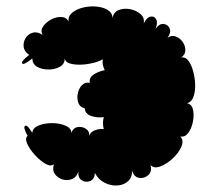

<svg xmlns="http://www.w3.org/2000/svg" viewBox="-20 -560 672 605"><path d="M279 -15Q278 5 264 10.5Q250 16 237.5 8Q225 0 227 -20Q222 -2 207.5 4Q193 10 177.5 5.5Q162 1 153 -11.5Q144 -24 150 -43Q141 -34 124 -43.5Q107 -53 90.5 -71Q74 -89 66 -106.5Q58 -124 67 -132Q52 -159 59 -163.5Q66 -168 82 -141Q82 -156 100.5 -164Q119 -172 143.5 -172Q168 -172 186.5 -164Q205 -156 205 -141Q210 -157 224.5 -159.5Q239 -162 251 -154Q263 -146 261 -132Q265 -144 279 -149.5Q293 -155 307 -153Q302 -172 307 -191Q287 -188 267.5 -194.5Q248 -201 247 -219Q232 -222 227 -235.5Q222 -249 225 -265Q228 -281 238 -291.5Q248 -302 263 -299Q260 -315 275 -325Q290 -335 310 -339Q301 -357 304 -373Q286 -363 258 -358.5Q230 -354 208 -358Q186 -362 184 -376Q184 -358 168.5 -349.5Q153 -341 132.5 -341Q112 -341 97 -349.5Q82 -358 82 -376Q55 -354 50 -360Q45 -366 72 -387Q56 -398 54.5 -413Q53 -428 61 -440.5Q69 -453 83.5 -457Q98 -461 114 -450Q107 -464 116 -477Q125 -490 141 -498.5Q157 -507 173 -506.5Q189 -506 196 -492Q194 -509 207.5 -520Q221 -531 241 -536Q261 -541 282 -539.5Q303 -538 318 -529.5Q333 -521 335 -504Q338 -522 354.5 -528.5Q371 -535 390.5 -531Q410 -527 423 -515.5Q436 -504 433 -486Q442 -505 454 -507.5Q466 -510 472 -499.5Q478 -489 470 -469Q482 -486 495.5 -484.5Q509 -483 514.5 -470.5Q520 -458 508 -441Q521 -450 534 -445Q547 -440 555.5 -428Q564 -416 564 -402Q564 -388 551 -379Q565 -381 574.5 -367.5Q584 -354 589.5 -332.5Q595 -311 595 -289.5Q595 -268 588.5 -252.5Q582 -237 569 -235Q584 -232 588 -215Q592 -198 588 -177Q584 -156 573.5 -141.5Q563 -127 548 -130Q560 -118 551.5 -98Q543 -78 524 -60.5Q505 -43 485 -35.5Q465 -28 454 -40Q460 -20 447.5 -8.5Q435 3 418.5 0.5Q402 -2 396 -23Q397 -1 383.5 11Q370 23 350 24.5Q330 26 310 16Q290 6 279 -15Z"/></svg>

Font: Rubik Bubbles
Style: Regular
Weight: 400
Designer: Hubert and Fischer, NaN
Foundry: Hubert and Fischer, NaN
Version: Version 2.200